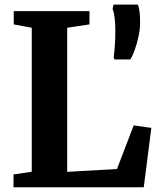

<svg xmlns="http://www.w3.org/2000/svg" viewBox="-20 -790 670 810"><path d="M37 0V-54L114 -65.5V-673L38 -687V-743H357.5V-687L263.5 -673V-65L473.5 -77L544 -261L618.5 -250.5L586.5 0ZM530 -539H463L459.5 -548Q462.5 -567.5 464.5 -597.2Q466.5 -627 466.5 -662Q466.5 -693 463.5 -716Q460.5 -739 455 -753L459 -770.5H562Q566.5 -758 568.8 -740.5Q571 -723 571 -693.5Q571 -666.5 564.5 -636.5Q558 -606.5 548.8 -580.5Q539.5 -554.5 530 -539Z"/></svg>

Font: Merriweather 36pt
Style: Bold
Weight: 700
Designer: Eben Sorkin
Foundry: Eben Sorkin
Version: Version 2.100